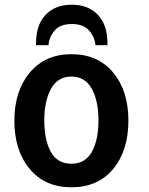

<svg xmlns="http://www.w3.org/2000/svg" viewBox="-20 -777 632 815"><path d="M283 18Q171 18 106 -60Q41 -138 41 -265Q41 -391 106.5 -469Q172 -547 283 -547Q395 -547 460 -469.5Q525 -392 525 -265Q525 -138 460.5 -60Q396 18 283 18ZM168 -266Q168 -182 196 -132Q224 -82 283 -82Q342 -82 370 -132.5Q398 -183 398 -266Q398 -349 369.5 -400.5Q341 -452 283 -452Q225 -452 196.5 -400Q168 -348 168 -266ZM285 -757Q356 -757 397 -712.5Q438 -668 436 -585H385Q383 -618 359 -646.5Q335 -675 285 -675Q235 -675 211.5 -647Q188 -619 186 -585H133Q131 -668 172 -712.5Q213 -757 285 -757Z"/></svg>

Font: Repo
Style: DemiBold
Weight: 600
Designer: Stefan Peev
Foundry: Context Ltd
Version: Version 001.000